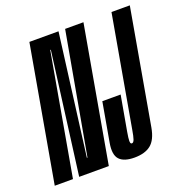

<svg xmlns="http://www.w3.org/2000/svg" viewBox="-163 -786 866 901"><g transform="rotate(-20 270.0 -335.5)"><path d="M-39.5 0 79.5 -675H225L147 -71.5H150L258 -675H349.5L230.5 0H82.5L161.5 -606H158.5L51.5 0ZM358 4Q305.5 4 283.5 -20Q261.5 -44 271.5 -101L306 -296.5H397.5L366.5 -122Q361 -91 361 -77Q361 -66.5 365.5 -64Q367 -63 369 -63Q377 -63 382 -77.2Q387 -91.5 392 -122L489.5 -675H581L480 -101Q469.5 -43 440 -19.5Q410.5 4 358 4Z"/></g></svg>

Font: Anybody UltraCondensed Medium
Style: Italic
Weight: 500
Width: 1
Italic angle: -10°
Designer: Tyler Finck
Foundry: Etcetera Type Company
Version: Version 1.010; ttfautohint (v1.8.3) -l 8 -r 50 -G 200 -x 14 